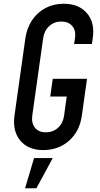

<svg xmlns="http://www.w3.org/2000/svg" viewBox="-20 -786 532 1026"><path d="M211.5 16Q292.5 16 349.2 -34.2Q406 -84.5 417.5 -169L445 -365H262L248.5 -270H336.5L322.5 -169Q317.5 -129 290.8 -104Q264 -79 225 -79Q186 -79 166.5 -103.8Q147 -128.5 152.5 -169L210.5 -581Q216 -621.5 242.8 -646.2Q269.5 -671 308 -671Q345.5 -671 366.2 -646.8Q387 -622.5 380.5 -581L376 -551H471L475.5 -581Q488 -664.5 444.8 -715.2Q401.5 -766 320.5 -766Q266.5 -766 223 -743Q179.5 -720 151.5 -678.2Q123.5 -636.5 115.5 -581L57.5 -169Q46 -86 88.2 -35Q130.5 16 211.5 16ZM114 220H174.5L262 58.5H162Z"/></svg>

Font: Mohave Medium
Style: Italic
Weight: 500
Italic angle: -8°
Designer: Gumpita Rahayu
Foundry: Tokotype
Version: Version 2.002; ttfautohint (v1.8.3)